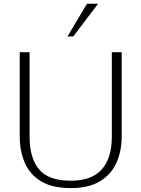

<svg xmlns="http://www.w3.org/2000/svg" viewBox="-20 -987 749 1017"><path d="M354.5 9.3Q256.8 9.3 197.5 -26.6Q138.2 -62.5 111.3 -124.8Q84.5 -187 84.5 -265.1V-710.4H136.7V-262.2Q136.7 -149.9 187 -89.8Q237.3 -29.8 354.5 -29.8Q465.8 -29.8 519 -89.6Q572.3 -149.4 572.3 -261.7V-710.4H624.5V-263.2Q624.5 -188 597.4 -126.2Q570.3 -64.5 510.7 -27.6Q451.2 9.3 354.5 9.3ZM337.4 -793.9 440.9 -967.3H499.5L368.2 -793.9Z"/></svg>

Font: Comme Thin
Style: Regular
Weight: 250
Version: Version 1.000;gftools[0.9.27]